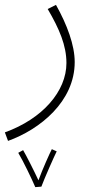

<svg xmlns="http://www.w3.org/2000/svg" viewBox="-29 -349 409 789"><path d="M4 230C135 183 278 68 278 -94C278 -163 247 -247 201 -329L167 -312C215 -230 244 -162 244 -90C244 26 146 139 -9 195ZM116 420 141 418C154 383 193 295 204 273L184 264C176 279 145 348 129 392C112 355 78 288 66 268L46 279C66 312 102 387 116 420Z"/></svg>

Font: Noto Sans Arabic ExtLt
Style: Regular
Weight: 200
Designer: Monotype Design Team, Nadine Chahine, Nizar Qandah and Khaled Hosny
Foundry: Monotype Imaging Inc.
Version: Version 2.012